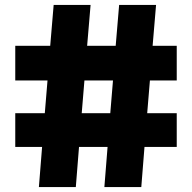

<svg xmlns="http://www.w3.org/2000/svg" viewBox="-20 -760 780 780"><path d="M417 -163H301L288 0H138L151 -163H42V-300H162L173 -433H42V-574H184L198 -740H348L334 -574H450L464 -740H614L600 -574H698V-433H589L578 -300H698V-163H567L554 0H404ZM312 -300H428L439 -433H323Z"/></svg>

Font: Encode Sans Wide
Style: Black
Weight: 900
Designer: Pablo Impallari, Andres Torresi
Foundry: Pablo Impallari, Andres Torresi
Version: Version 1.000; ttfautohint (v1.00) -l 8 -r 50 -G 200 -x 14 -